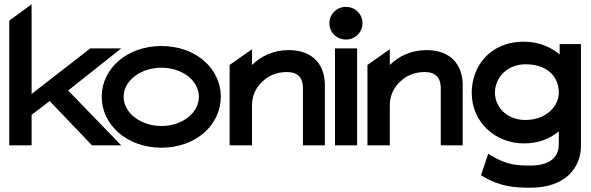

<svg xmlns="http://www.w3.org/2000/svg" viewBox="-20 -676 2748 893"><path d="M127 0V-142L211 -206L408 0H544L297 -255L544 -451H400L127 -239V-656L23 -580V0Z M731 11C891 11 1007 -95 1007 -226C1007 -357 891 -462 731 -462C571 -462 453 -357 453 -226C453 -95 571 11 731 11ZM731 -361C828 -361 905 -301 905 -226C905 -151 828 -90 731 -90C634 -90 555 -151 555 -226C555 -301 634 -361 731 -361Z M1152 0V-186C1152 -234 1173 -272 1202 -298C1227 -322 1265 -341 1314 -341C1366 -341 1389 -313 1389 -267V0H1491V-280C1491 -374 1436 -443 1323 -443C1248 -443 1193 -413 1152 -374V-447L1048 -374V0Z M1589 -492C1631 -492 1666 -525 1666 -568C1666 -611 1631 -644 1589 -644C1547 -644 1512 -611 1512 -568C1512 -525 1547 -492 1589 -492ZM1641 0V-451H1538V0Z M1793 0V-186C1793 -234 1814 -272 1843 -298C1868 -322 1906 -341 1955 -341C2007 -341 2030 -313 2030 -267V0H2132V-280C2132 -374 2077 -443 1964 -443C1889 -443 1834 -413 1793 -374V-447L1689 -374V0Z M2417 -9C2487 -9 2539 -32 2579 -65V-4C2579 59 2532 94 2447 94C2387 94 2339 92 2267 49L2251 39L2217 139L2227 145C2308 193 2375 197 2447 197C2610 197 2682 104 2682 2V-471H2583V-423C2543 -456 2488 -482 2417 -482C2254 -482 2174 -362 2174 -245C2174 -104 2287 -9 2417 -9ZM2424 -377C2522 -377 2579 -323 2579 -245C2579 -181 2519 -118 2424 -118C2335 -118 2282 -180 2282 -245C2282 -316 2340 -377 2424 -377Z"/></svg>

Font: Charger Pro
Style: BlkExt
Weight: 900
Designer: Jasper
Foundry: Cannot Into Space Fonts
Version: Version 1.09